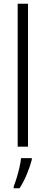

<svg xmlns="http://www.w3.org/2000/svg" viewBox="-20 -780 242 1021"><path d="M129 0H74V-760H129ZM149 70Q140 105 122.5 147Q105 189 84 221H53V211Q60 194 68.5 166.5Q77 139 83.5 110Q90 81 92 61H149Z"/></svg>

Font: Noto Sans Myanmar UI Condensed Light
Style: Regular
Weight: 300
Width: 3
Designer: Monotype Design Team
Foundry: Monotype Imaging Inc.
Version: Version 2.103; ttfautohint (v1.8.4.7-5d5b)